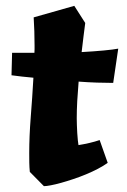

<svg xmlns="http://www.w3.org/2000/svg" viewBox="-20 -617 429 651"><path d="M96.7 -438Q97.2 -444.3 97.2 -450.4Q97.2 -456.5 97.2 -462.9Q97.2 -487.8 96.4 -511.2Q95.7 -534.7 94.2 -558.1L231.9 -597.2L269 -539.1Q266.6 -520.5 263.4 -495.4Q260.3 -470.2 256.8 -440.4Q276.9 -441.4 295.9 -442.9Q314.9 -444.3 331.5 -445.8Q348.1 -447.3 360.8 -449Q373.5 -450.7 380.9 -452.1L363.8 -335.9Q338.9 -335.9 308.8 -336.9Q278.8 -337.9 246.6 -340.3Q243.7 -306.6 241.9 -274.7Q240.2 -242.7 240.2 -215.8Q240.2 -206.5 240.7 -193.1Q241.2 -179.7 241.9 -166.3Q242.7 -152.8 243.9 -141.6Q245.1 -130.4 246.1 -125Q264.2 -127.9 283.2 -132.3Q302.2 -136.7 317.9 -142.1L345.2 -64.9Q331.1 -54.7 312 -44.7Q293 -34.7 271.7 -25.9Q250.5 -17.1 228.5 -9.8Q206.5 -2.4 187.3 2.9Q168 8.3 152.6 11.2Q137.2 14.2 128.9 14.2L81.1 -34.2Q79.6 -49.3 79.3 -65.7Q79.1 -82 79.1 -99.1Q79.1 -154.3 84.2 -219.5Q89.4 -284.7 93.3 -353.5Q72.8 -355.5 54.2 -357.4Q35.6 -359.4 19 -361.8L21 -438Z"/></svg>

Font: Simonetta
Style: Black Italic
Weight: 900
Italic angle: -2°
Designer: Gayaneh Bagdasaryan
Foundry: Brownfox
Version: Version 1.002